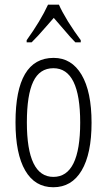

<svg xmlns="http://www.w3.org/2000/svg" viewBox="-20 -786 455 816"><path d="M323.2 -606H300.3Q279.8 -626.5 255.9 -655.3L208.5 -710Q199.2 -699.7 177.7 -674.8Q138.2 -628.9 114.3 -606H93.3V-615.2Q152.3 -697.3 184.1 -766.1H230.5Q241.7 -739.7 268.6 -695.3Q297.9 -648.9 323.2 -615.2ZM208 -540Q284.2 -540 326.7 -468.3Q369.1 -396.5 369.1 -264.4Q369.1 -132.3 326.9 -61.3Q284.7 9.8 206.5 9.8Q128.4 9.8 87.2 -61.3Q45.9 -132.3 45.9 -266.1Q45.9 -540 208 -540ZM207 -496.1Q148.4 -496.1 121.3 -439.2Q94.2 -382.3 94.2 -266.1Q94.2 -34.2 207 -34.2Q320.8 -34.2 320.8 -265.1Q320.8 -496.1 207 -496.1Z"/></svg>

Font: Open Sans Hebrew Condensed Light
Style: Regular
Weight: 300
Width: 3
Foundry: Ascender Corporation, Yanek Iontef
Version: Version 2.001;PS 002.001;hotconv 1.0.70;makeotf.lib2.5.58329